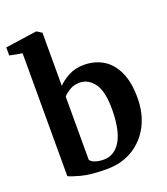

<svg xmlns="http://www.w3.org/2000/svg" viewBox="-150 -923 903 1038"><g transform="rotate(-20 301.0 -404.0)"><path d="M-1 -747V-793.5L177.5 -819H182L210 -801V-495.5Q231 -519 270.2 -540.2Q309.5 -561.5 360 -561.5Q420 -561.5 468 -533.8Q516 -506 544.2 -446.8Q572.5 -387.5 572.5 -294.5Q572.5 -206.5 537 -137.5Q501.5 -68.5 436.8 -28.8Q372 11 285 11Q192 11 136.8 -4.2Q81.5 -19.5 71 -27V-733.5ZM305.5 -479Q272 -479 247 -463.5Q222 -448 210 -434V-71Q216 -58 238.2 -50.5Q260.5 -43 287.5 -43Q348.5 -43 384.5 -101.5Q420.5 -160 422 -277.5Q423 -386.5 389 -432.8Q355 -479 305.5 -479Z"/></g></svg>

Font: Merriweather Text Regular
Style: Bold
Weight: 700
Designer: Eben Sorkin
Foundry: Eben Sorkin
Version: Version 2.100; ttfautohint (v1.7.19-72a1) -l 8 -r 50 -G 200 